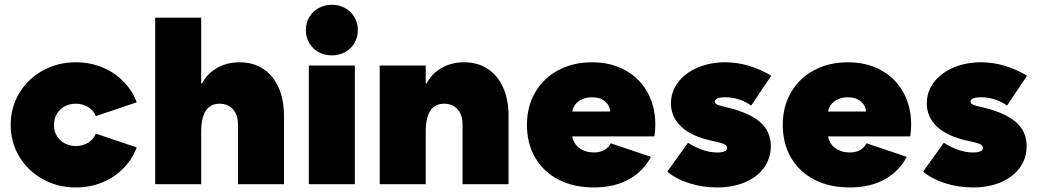

<svg xmlns="http://www.w3.org/2000/svg" viewBox="-20 -782 4403 815"><path d="M25.4 -252Q25.4 -326.2 62 -387Q98.6 -447.8 161.9 -482.7Q225.1 -517.6 301.8 -517.6Q361.8 -517.6 413.8 -496.3Q465.8 -475.1 503.7 -436.5Q541.5 -397.9 560.5 -347.7L386.7 -289.1Q377 -313.5 354.2 -327.6Q331.5 -341.8 301.8 -341.8Q275.4 -341.8 254.2 -330.3Q232.9 -318.8 220.9 -298.3Q209 -277.8 209 -252Q209 -226.1 220.9 -205.6Q232.9 -185.1 254.2 -173.6Q275.4 -162.1 301.8 -162.1Q331.5 -162.1 354.2 -176.3Q377 -190.4 386.7 -214.8L560.5 -156.2Q541.5 -106 503.7 -67.4Q465.8 -28.8 413.8 -7.6Q361.8 13.7 301.8 13.7Q225.1 13.7 161.9 -21.2Q98.6 -56.2 62 -116.9Q25.4 -177.7 25.4 -252Z M638.7 -707H834V-427.7H837.4Q860.4 -470.2 901.9 -493.9Q943.4 -517.6 997.1 -517.6Q1054.7 -517.6 1097.2 -489.7Q1139.6 -461.9 1162.6 -410.4Q1185.5 -358.9 1185.5 -289.1V0H990.2V-253.9Q990.2 -294.4 969 -318.1Q947.8 -341.8 912.1 -341.8Q834 -341.8 834 -222.7V0H638.7Z M1291 -503.9H1486.3V0H1291ZM1278.3 -654.3Q1278.3 -684.6 1292.7 -709.2Q1307.1 -733.9 1332.5 -747.8Q1357.9 -761.7 1388.7 -761.7Q1419.4 -761.7 1444.8 -747.8Q1470.2 -733.9 1484.6 -709.2Q1499 -684.6 1499 -654.3Q1499 -624 1484.6 -599.4Q1470.2 -574.7 1444.8 -560.8Q1419.4 -546.9 1388.7 -546.9Q1357.9 -546.9 1332.5 -560.8Q1307.1 -574.7 1292.7 -599.4Q1278.3 -624 1278.3 -654.3Z M1591.8 -503.9H1787.1V-427.7H1790.5Q1813.5 -470.2 1855 -493.9Q1896.5 -517.6 1950.2 -517.6Q2007.8 -517.6 2050.3 -489.7Q2092.8 -461.9 2115.7 -410.4Q2138.7 -358.9 2138.7 -289.1V0H1943.4V-253.9Q1943.4 -294.4 1922.1 -318.1Q1900.9 -341.8 1865.2 -341.8Q1787.1 -341.8 1787.1 -222.7V0H1591.8Z M2216.8 -252Q2216.8 -330.1 2252.2 -390.6Q2287.6 -451.2 2350.6 -484.4Q2413.6 -517.6 2493.2 -517.6Q2572.3 -517.6 2633.3 -484.4Q2694.3 -451.2 2728 -390.9Q2761.7 -330.6 2761.7 -252Q2761.7 -228 2757.8 -203.1H2409.2Q2414.1 -172.4 2439.5 -153.6Q2464.8 -134.8 2501 -134.8Q2526.9 -134.8 2544.9 -145Q2563 -155.3 2572.3 -173.8L2743.2 -116.2Q2710.9 -54.7 2648.9 -20.5Q2586.9 13.7 2501 13.7Q2415 13.7 2350.8 -19.5Q2286.6 -52.7 2251.7 -112.8Q2216.8 -172.9 2216.8 -252ZM2570.3 -308.6Q2568.4 -335 2547.6 -352.1Q2526.9 -369.1 2493.2 -369.1Q2460.4 -369.1 2437.3 -352.8Q2414.1 -336.4 2409.2 -308.6Z M2812.5 -53.7 2900.4 -175.8Q2966.3 -134.8 3023.4 -134.8Q3066.4 -134.8 3066.4 -154.3Q3066.4 -163.1 3056.6 -168.7Q3046.9 -174.3 3023.4 -179.7L3001 -184.6Q2917 -202.6 2872.6 -243.4Q2828.1 -284.2 2828.1 -342.8Q2828.1 -392.6 2858.2 -432.4Q2888.2 -472.2 2940.9 -494.9Q2993.7 -517.6 3058.6 -517.6Q3156.7 -517.6 3253.9 -460.9L3168.9 -334Q3117.7 -369.1 3058.6 -369.1Q3036.6 -369.1 3025.1 -364.3Q3013.7 -359.4 3013.7 -350.6Q3013.7 -344.2 3020 -340.1Q3026.4 -335.9 3042 -332L3066.4 -326.2Q3161.6 -303.2 3206.8 -263.4Q3252 -223.6 3252 -162.1Q3252 -110.4 3223.4 -70.6Q3194.8 -30.8 3142.8 -8.5Q3090.8 13.7 3023.4 13.7Q2961.9 13.7 2905.5 -4.4Q2849.1 -22.5 2812.5 -53.7Z M3302.7 -252Q3302.7 -330.1 3338.1 -390.6Q3373.5 -451.2 3436.5 -484.4Q3499.5 -517.6 3579.1 -517.6Q3658.2 -517.6 3719.2 -484.4Q3780.3 -451.2 3814 -390.9Q3847.7 -330.6 3847.7 -252Q3847.7 -228 3843.8 -203.1H3495.1Q3500 -172.4 3525.4 -153.6Q3550.8 -134.8 3586.9 -134.8Q3612.8 -134.8 3630.9 -145Q3648.9 -155.3 3658.2 -173.8L3829.1 -116.2Q3796.9 -54.7 3734.9 -20.5Q3672.9 13.7 3586.9 13.7Q3501 13.7 3436.8 -19.5Q3372.6 -52.7 3337.6 -112.8Q3302.7 -172.9 3302.7 -252ZM3656.2 -308.6Q3654.3 -335 3633.5 -352.1Q3612.8 -369.1 3579.1 -369.1Q3546.4 -369.1 3523.2 -352.8Q3500 -336.4 3495.1 -308.6Z M3898.4 -53.7 3986.3 -175.8Q4052.2 -134.8 4109.4 -134.8Q4152.3 -134.8 4152.3 -154.3Q4152.3 -163.1 4142.6 -168.7Q4132.8 -174.3 4109.4 -179.7L4086.9 -184.6Q4002.9 -202.6 3958.5 -243.4Q3914.1 -284.2 3914.1 -342.8Q3914.1 -392.6 3944.1 -432.4Q3974.1 -472.2 4026.9 -494.9Q4079.6 -517.6 4144.5 -517.6Q4242.7 -517.6 4339.8 -460.9L4254.9 -334Q4203.6 -369.1 4144.5 -369.1Q4122.6 -369.1 4111.1 -364.3Q4099.6 -359.4 4099.6 -350.6Q4099.6 -344.2 4106 -340.1Q4112.3 -335.9 4127.9 -332L4152.3 -326.2Q4247.6 -303.2 4292.7 -263.4Q4337.9 -223.6 4337.9 -162.1Q4337.9 -110.4 4309.3 -70.6Q4280.8 -30.8 4228.8 -8.5Q4176.8 13.7 4109.4 13.7Q4047.9 13.7 3991.5 -4.4Q3935.1 -22.5 3898.4 -53.7Z"/></svg>

Font: Wanted Sans ExtraBlack
Style: Regular
Weight: 900
Designer: Original Design by Kil Hyung-jin and Kang Hanbin, Wanted Lab, Inc; Hangeul from Source Han Sans by Jang Soo-young and Ka
Foundry: Wanted Lab, Inc.
Version: Version 1.001